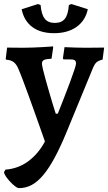

<svg xmlns="http://www.w3.org/2000/svg" viewBox="-35 -700 541 961"><path d="M59.4 241.5Q52.2 241.5 40 232Q27.9 222.5 15.4 209.2Q2.9 195.8 -5.9 182.5Q-14.8 169.2 -14.8 161.4L-7.6 149Q56.7 144.1 106.8 106.9Q156.8 69.8 189.9 8.1Q179.5 -21.3 166 -59.9Q152.4 -98.5 137.3 -140.6Q122.2 -182.6 107.4 -223.6Q92.5 -264.5 79.3 -299.5Q66.1 -334.5 56 -357.6Q45.5 -381.4 31.3 -390.7Q17 -400.1 -4.4 -401.1L-6.4 -405.6L0.5 -461.6Q6 -461.6 20.2 -461.6Q34.4 -461.6 50.7 -461.3Q67.1 -461 78.6 -461Q103.7 -461 130.2 -462Q156.7 -463 179.1 -464.3Q201.5 -465.6 215.4 -466.6Q229.3 -467.6 229.3 -468L231.3 -463L223 -406.3Q194.4 -404.9 184.7 -399.6Q175 -394.3 175 -381.7Q175 -373.6 180.2 -352.1Q185.3 -330.7 193.1 -302.5Q200.8 -274.4 209.6 -244.5Q218.3 -214.5 226 -188.6Q233.8 -162.8 238.9 -146.9Q244.1 -131 244.1 -131H254.4Q269.6 -169.7 285.8 -211Q301.9 -252.3 315.4 -288.5Q328.8 -324.7 337.1 -349.9Q345.5 -375.2 345.5 -381.7Q345.5 -393.9 339 -398.3Q332.5 -402.8 315.2 -402.8H282.7L279.8 -408.1L288 -464.1Q288 -464.1 305.1 -463.3Q322.2 -462.6 346.8 -461.8Q371.5 -461 394.1 -461Q411.6 -461 430 -461.3Q448.4 -461.6 463.5 -461.6Q478.6 -461.6 486.3 -461.6L478.4 -401.6Q456.9 -396.7 446.9 -387.1Q437 -377.6 427.4 -352.7L300.4 -44.2Q268.8 33.1 239.4 87.7Q210.1 142.3 181.3 176.5Q152.5 210.6 122.7 226.3Q92.8 242 59.4 241.5ZM235.4 -533.9Q167.8 -533.9 126.4 -565Q85.1 -596.1 73.3 -653.7L155.2 -679.8L168.1 -674.8Q172.4 -627.3 189 -606.3Q205.7 -585.3 239.5 -585.3Q272.9 -585.3 289.4 -605.6Q306 -626 309.7 -674.8L322.6 -679.8L404.5 -653.7Q392.7 -597.5 348.5 -565.7Q304.2 -533.9 235.4 -533.9Z"/></svg>

Font: Alegreya
Style: Regular
Weight: 400
Designer: Juan Pablo del Peral
Foundry: Huerta Tipografica
Version: Version 2.009